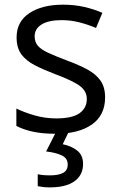

<svg xmlns="http://www.w3.org/2000/svg" viewBox="-20 -565 517 825"><path d="M431.6 -146.5Q431.6 -69.8 374.8 -30Q317.9 9.8 219.2 9.8Q163.1 9.8 122.1 1Q81.1 -7.8 50.3 -23.9V-98.6Q83 -82.5 128.4 -69.3Q173.8 -56.2 221.2 -56.2Q290.5 -56.2 321.8 -78.6Q353 -101.1 353 -139.6Q353 -172.9 324 -195.1Q294.9 -217.3 217.8 -246.1Q166.5 -265.6 129.2 -284.9Q91.8 -304.2 71.5 -332Q51.3 -359.9 51.3 -404.3Q51.3 -472.2 106.2 -508.5Q161.1 -544.9 250.5 -544.9Q298.8 -544.9 341.1 -535.4Q383.3 -525.9 419.9 -509.8L392.6 -444.8Q359.4 -459 321.8 -468.8Q284.2 -478.5 245.1 -478.5Q189 -478.5 158.9 -460Q128.9 -441.4 128.9 -409.2Q128.9 -384.3 142.8 -368.2Q156.7 -352.1 187.5 -337.9Q218.3 -323.7 268.6 -304.7Q318.8 -286.1 355.5 -266.4Q392.1 -246.6 411.9 -218.5Q431.6 -190.4 431.6 -146.5ZM336.9 139.6Q336.9 187 300.3 213.6Q263.7 240.2 192.9 240.2Q177.7 240.2 164.1 238.5Q150.4 236.8 142.1 234.9V183.6Q162.6 188.5 195.3 188.5Q231.9 188.5 251.5 177.7Q271 167 271 141.6Q271 114.7 244.9 102.5Q218.8 90.3 178.2 85.9L221.7 0H275.9L249.5 54.7Q286.1 62 311.5 81.8Q336.9 101.6 336.9 139.6Z"/></svg>

Font: Open Sans
Style: Regular
Weight: 400
Designer: Monotype Design Team
Foundry: Monotype Imaging Inc.
Version: Version 3.000; ttfautohint (v1.8.4)